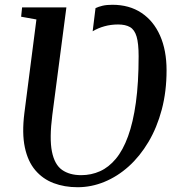

<svg xmlns="http://www.w3.org/2000/svg" viewBox="-20 -774 738 804"><path d="M305 10Q250 10 204.5 -7.2Q159 -24.5 127.8 -61.2Q96.5 -98 84 -157Q71.5 -216 82 -300L132.5 -692.5L68.5 -704L72.5 -743H258L199 -292Q186.5 -194 197.5 -139.2Q208.5 -84.5 240 -62.5Q271.5 -40.5 320 -40.5Q362 -40.5 398.8 -57Q435.5 -73.5 465.2 -109.2Q495 -145 516.2 -203.2Q537.5 -261.5 549 -344.5Q560.5 -427.5 560.5 -538.5Q560.5 -592 552 -620.8Q543.5 -649.5 524.5 -660.5Q505.5 -671.5 474.5 -671.5Q444.5 -671.5 417.5 -664Q390.5 -656.5 368 -643L380 -740Q392.5 -746 409.5 -750Q426.5 -754 450.5 -754Q521.5 -754 572.2 -720.2Q623 -686.5 650.2 -625Q677.5 -563.5 677.5 -479.5Q677.5 -391 657.5 -315.5Q637.5 -240 601.8 -179.8Q566 -119.5 519 -77.2Q472 -35 417.2 -12.5Q362.5 10 305 10Z"/></svg>

Font: Merriweather 48pt Medium
Style: Italic
Weight: 500
Italic angle: -7.8°
Version: Version 2.101